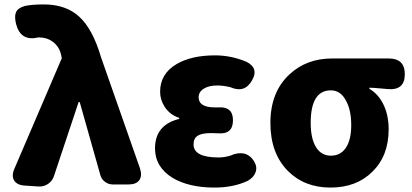

<svg xmlns="http://www.w3.org/2000/svg" viewBox="-20 -833 1861 867"><path d="M152 9 92 5Q57 3 44 -18Q31 -39 45 -71L259 -570L256 -585Q248 -622 219 -644Q192 -664 157 -664Q155 -664 153 -664Q74 -645 53 -723Q44 -758 52 -777Q60 -797 92 -806Q124 -813 178 -813Q278 -813 338.5 -757Q399 -701 436 -575L612 -73Q623 -39 609 -19.5Q595 0 560 0H541H490Q470 0 454 -12Q438 -24 433 -43L340 -372H335L224 -39Q217 -16 197 -2.5Q177 11 152 9Z M949 14Q833 14 759 -30Q680 -79 680 -163Q680 -269 789 -296V-301Q748 -314 724 -350Q703 -382 703 -419Q703 -500 778 -544Q845 -583 951 -583Q1024 -583 1093 -554Q1150 -525 1118 -470Q1085 -411 1021 -439Q989 -447 961 -447Q923 -447 900 -432.5Q877 -418 877 -394Q877 -348 951 -348Q958 -348 965 -348Q1032 -353 1032 -290Q1032 -226 966 -231Q955 -232 933 -232Q891 -232 872.5 -220Q854 -208 854 -181Q854 -122 967 -122Q993 -122 1020 -130Q1052 -145 1080 -140Q1109 -134 1127 -105Q1143 -79 1134 -55Q1126 -32 1098 -16Q1033 14 949 14Z M1472 14Q1355 14 1280 -61Q1201 -141 1201 -278Q1201 -417 1287 -497Q1364 -569 1480 -569H1644H1735Q1808 -569 1808 -498Q1808 -423 1729 -431Q1711 -433 1671 -436Q1656 -436 1648 -437V-432Q1689 -408 1712 -360Q1735 -312 1735 -249Q1735 -129 1661 -57Q1589 14 1472 14ZM1474 -130Q1518 -130 1542 -166Q1566 -202 1566 -268Q1566 -337 1542 -379Q1518 -425 1474 -425Q1383 -425 1383 -278Q1383 -207 1407 -168.5Q1431 -130 1474 -130Z"/></svg>

Font: GenSenRounded TW H
Style: Regular
Weight: 900
Version: Version 1.501;PS 1;hotconv 16.6.51;makeotf.lib2.5.65220